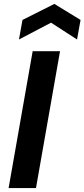

<svg xmlns="http://www.w3.org/2000/svg" viewBox="-20 -962 432 982"><path d="M24 0 147 -700H287L164 0ZM77 -760 95 -860 258 -942 392 -860 374 -760 241 -846Z"/></svg>

Font: DM Sans 17pt ExtraBold
Style: Italic
Weight: 800
Italic angle: -10°
Version: Version 4.004;gftools[0.9.30]